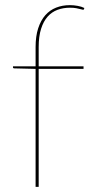

<svg xmlns="http://www.w3.org/2000/svg" viewBox="-20 -727 372 747"><path d="M118.5 0V-459L36.5 -461Q30.5 -461 30.5 -465V-469H118.5V-544Q118.5 -586 128.5 -616.8Q138.5 -647.5 156 -667.5Q173.5 -687.5 198 -697.2Q222.5 -707 252 -707Q266.5 -707 282 -704.2Q297.5 -701.5 308 -696L307 -692Q306 -688.5 303 -689Q300 -689.5 293.8 -691.2Q287.5 -693 277.2 -695Q267 -697 252 -697Q226 -697 203.8 -688.8Q181.5 -680.5 165.2 -662.2Q149 -644 139.8 -614.8Q130.5 -585.5 130.5 -544V-469H305V-459H130.5V0Z"/></svg>

Font: Lato 2
Style: Regular
Weight: 100
Designer: Lukasz Dziedzic with Adam Twardoch and Botio Nikoltchev
Foundry: tyPoland Lukasz Dziedzic
Version: Version 2.015; 2015-08-06; http://www.latofonts.com/